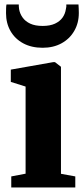

<svg xmlns="http://www.w3.org/2000/svg" viewBox="-20 -824 366 844"><path d="M29.5 0V-48.5L92.5 -60.5V-443.5L27.5 -464V-518L214.5 -551H221.5L248 -530.5V-60L311 -48.5V0ZM167.5 -614Q118.5 -614 82.2 -633.5Q46 -653 26.2 -687.5Q6.5 -722 6.5 -766Q6.5 -776.5 6.8 -787Q7 -797.5 8.5 -804.5H62.5Q62.5 -800 62.8 -794.8Q63 -789.5 64 -783.5Q67.5 -763.5 79.5 -746.8Q91.5 -730 113 -720Q134.5 -710 167.5 -710Q200 -710 221.5 -720Q243 -730 254.8 -746.5Q266.5 -763 269.5 -783.5Q271 -789 271.5 -794.5Q272 -800 271.5 -804.5H325Q325.5 -797.5 326 -787Q326.5 -776.5 326.5 -767Q326.5 -722.5 306.2 -687.8Q286 -653 250.2 -633.5Q214.5 -614 167.5 -614Z"/></svg>

Font: Merriweather 60pt ExtraBold
Style: Regular
Weight: 800
Version: Version 2.100